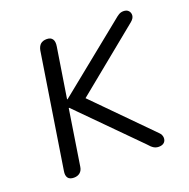

<svg xmlns="http://www.w3.org/2000/svg" viewBox="-96 -585 676 685"><g transform="rotate(-20 242.0 -243.0)"><path d="M73 6Q57 6 50.5 -3Q44 -12 47 -29L115 -462Q118 -477 126.5 -484.5Q135 -492 150 -492Q165 -492 171.5 -482.5Q178 -473 175 -455L145 -265H147L407 -475Q415 -482 423 -487Q431 -492 441 -492Q454 -492 460.5 -484.5Q467 -477 466 -466.5Q465 -456 453 -446L182 -225L187 -268L413 -39Q422 -30 422.5 -19Q423 -8 416 -1Q409 6 395 6Q385 6 376.5 1Q368 -4 357 -17L142 -234H140L107 -23Q105 -9 96 -1.5Q87 6 73 6Z"/></g></svg>

Font: Nunito ExtraLight Light
Style: Italic
Weight: 300
Italic angle: -9°
Version: Version 3.602